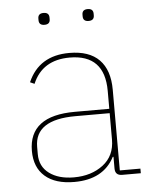

<svg xmlns="http://www.w3.org/2000/svg" viewBox="-51 -734 622 789"><g transform="rotate(-5 259.5 -339.5)"><path d="M135 -663V-670Q135 -691 158 -691Q181 -691 181 -670V-663Q181 -642 158 -642Q135 -642 135 -663ZM317 -663V-670Q317 -691 340 -691Q363 -691 363 -670V-663Q363 -642 340 -642Q317 -642 317 -663ZM499 0H422Q393 0 393 -29V-77H390Q344 12 224 12Q146 12 103.5 -25Q61 -62 61 -130Q61 -275 251 -275H393V-349Q393 -499 249 -499Q136 -499 96 -404L78 -412Q124 -518 249 -518Q331 -518 372.5 -475.5Q414 -433 414 -352V-19H499ZM224 -7Q296 -7 344.5 -44Q393 -81 393 -148V-257H252Q84 -257 84 -145V-115Q84 -64 122.5 -35.5Q161 -7 224 -7Z"/></g></svg>

Font: IBM Plex Sans Thin
Style: Regular
Weight: 100
Designer: Mike Abbink, Paul van der Laan, Pieter van Rosmalen
Foundry: Bold Monday
Version: Version 3.0